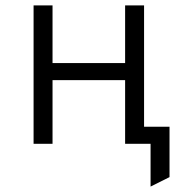

<svg xmlns="http://www.w3.org/2000/svg" viewBox="-20 -531 656 709"><path d="M536 158V0H481V-63H606V123ZM104 0V-511H174V-298H442V-511H512V0H442V-235H174V0Z"/></svg>

Font: Overpass Mono Light
Style: Regular
Weight: 300
Monospace: yes
Designer: Delve Withrington, Dave Bailey
Foundry: Delve Fonts LLC
Version: Version 4.000